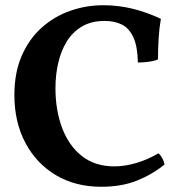

<svg xmlns="http://www.w3.org/2000/svg" viewBox="-20 -705 683 734"><path d="M367 9Q268 9 193.5 -35.5Q119 -80 77 -159Q35 -238 35 -342Q35 -427 63 -491.5Q91 -556 139 -599Q187 -642 248 -663.5Q309 -685 374 -685Q433 -685 487.5 -671.5Q542 -658 595 -633Q589 -599 586.5 -559Q584 -519 584 -478Q571 -472 549 -469Q527 -466 507 -466Q506 -527 490 -562Q474 -597 446 -611Q418 -625 380 -625Q329 -625 293 -603.5Q257 -582 235 -546Q213 -510 202.5 -464Q192 -418 192 -368Q192 -284 217.5 -216Q243 -148 293 -108.5Q343 -69 417 -69Q458 -69 501.5 -82Q545 -95 586 -119Q594 -112 600.5 -100Q607 -88 609 -76Q562 -38 503.5 -14.5Q445 9 367 9Z"/></svg>

Font: Vollkorn
Style: Bold
Weight: 700
Designer: Friedrich Althausen
Foundry: Friedrich Althausen
Version: Version 5.000